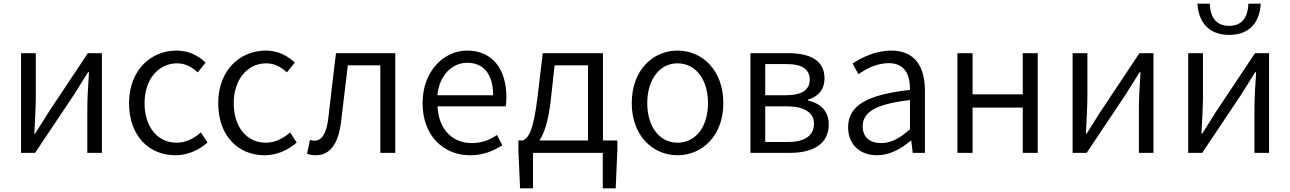

<svg xmlns="http://www.w3.org/2000/svg" viewBox="-20 -828 6988 1040"><path d="M94 0H170L384 -320C405 -353 436 -403 457 -437H462C457 -366 453 -294 453 -236V0H532V-540H456L243 -220C222 -187 191 -137 170 -104H166C169 -174 174 -247 174 -304V-540H94Z M930 13C995 13 1057 -14 1104 -56L1068 -111C1034 -80 988 -55 937 -55C833 -55 763 -141 763 -269C763 -398 838 -485 939 -485C984 -485 1019 -465 1051 -436L1094 -489C1056 -524 1007 -554 936 -554C799 -554 679 -450 679 -269C679 -91 788 13 930 13Z M1413 13C1478 13 1540 -14 1587 -56L1551 -111C1517 -80 1471 -55 1420 -55C1316 -55 1246 -141 1246 -269C1246 -398 1321 -485 1422 -485C1467 -485 1502 -465 1534 -436L1577 -489C1539 -524 1490 -554 1419 -554C1282 -554 1162 -450 1162 -269C1162 -91 1271 13 1413 13Z M1690 13C1766 13 1812 -46 1827 -165C1840 -269 1852 -371 1864 -474H2040V0H2121V-540H1800C1785 -422 1772 -304 1758 -185C1748 -103 1722 -66 1683 -66C1673 -66 1666 -68 1659 -70L1643 5C1658 10 1670 13 1690 13Z M2526 13C2600 13 2655 -12 2701 -41L2672 -97C2631 -69 2589 -53 2535 -53C2427 -53 2355 -132 2350 -252H2719C2722 -266 2723 -283 2723 -301C2723 -457 2645 -554 2510 -554C2386 -554 2269 -445 2269 -269C2269 -92 2383 13 2526 13ZM2349 -312C2360 -423 2431 -488 2511 -488C2599 -488 2651 -427 2651 -312Z M2867 0H3245V192H3315L3324 -16V-67H3246V-540H2920L2891 -297C2869 -120 2844 -83 2813 -67H2788V-16L2797 192H2867ZM2902 -67C2927 -105 2950 -170 2963 -283L2984 -474H3165V-67Z M3650 13C3782 13 3898 -91 3898 -269C3898 -450 3782 -554 3650 -554C3518 -554 3402 -450 3402 -269C3402 -91 3518 13 3650 13ZM3650 -55C3553 -55 3486 -141 3486 -269C3486 -398 3553 -485 3650 -485C3748 -485 3815 -398 3815 -269C3815 -141 3748 -55 3650 -55Z M4045 0H4258C4383 0 4469 -47 4469 -154C4469 -233 4417 -270 4356 -284V-288C4411 -304 4446 -342 4446 -404C4446 -501 4368 -540 4249 -540H4045ZM4125 -312V-481H4240C4329 -481 4366 -450 4366 -396C4366 -344 4328 -312 4234 -312ZM4125 -59V-252H4241C4338 -252 4389 -217 4389 -159C4389 -95 4342 -59 4248 -59Z M4731 13C4799 13 4861 -22 4913 -66H4916L4924 0H4990V-335C4990 -465 4938 -554 4807 -554C4720 -554 4644 -514 4598 -484L4630 -426C4671 -455 4729 -486 4794 -486C4887 -486 4910 -414 4909 -341C4677 -315 4574 -257 4574 -139C4574 -41 4642 13 4731 13ZM4753 -53C4698 -53 4653 -79 4653 -144C4653 -218 4718 -264 4909 -286V-128C4854 -79 4807 -53 4753 -53Z M5166 0H5248V-245H5520V0H5601V-540H5520V-317H5248V-540H5166Z M5790 0H5866L6080 -320C6101 -353 6132 -403 6153 -437H6158C6153 -366 6149 -294 6149 -236V0H6228V-540H6152L5939 -220C5918 -187 5887 -137 5866 -104H5862C5865 -174 5870 -247 5870 -304V-540H5790Z M6416 0H6492L6706 -320C6727 -353 6758 -403 6779 -437H6784C6779 -366 6775 -294 6775 -236V0H6854V-540H6778L6565 -220C6544 -187 6513 -137 6492 -104H6488C6491 -174 6496 -247 6496 -304V-540H6416ZM6638 -639C6763 -639 6805 -725 6809 -808H6742C6740 -744 6715 -688 6638 -688C6560 -688 6535 -744 6533 -808H6466C6471 -725 6513 -639 6638 -639Z"/></svg>

Font: Noto Sans JP DemiLight
Style: Regular
Weight: 350
Designer: Ryoko NISHIZUKA 西塚涼子 (kana, bopomofo & ideographs); Paul D. Hunt (Latin, Greek & Cyrillic); Sandoll Communications 산돌커뮤니
Foundry: Adobe
Version: Version 2.004;hotconv 1.0.118;makeotfexe 2.5.65603